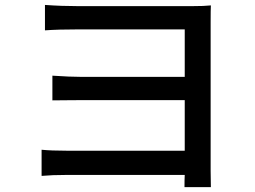

<svg xmlns="http://www.w3.org/2000/svg" viewBox="-20 -732 1040 782"><path d="M837.9 -640.6V-36.1Q837.9 -25.4 838.4 -2Q838.9 21.5 838.9 30.3H731.4Q731.4 -1 732.4 -19.5H250Q192.4 -19.5 149.4 -15.6V-122.1Q188.5 -118.2 250 -118.2H732.4V-324.2H313.5Q289.1 -324.2 246.6 -323.7Q204.1 -323.2 193.4 -323.2V-423.8Q266.6 -418.9 311.5 -418.9H732.4V-612.3H298.8Q215.8 -612.3 163.1 -608.4V-711.9Q231.4 -707 298.8 -707H761.7Q812.5 -707 838.9 -710Q837.9 -695.3 837.9 -640.6Z"/></svg>

Font: Gen Shin Gothic Monospace Medium
Style: Regular
Weight: 500
Designer: [Source Han Sans]
Ryoko NISHIZUKA  (kana & ideographs); Paul D. Hunt (Latin, Greek & Cyrillic); Wenlong ZHANG  (bopomofo
Version: Version 1.002.20150607